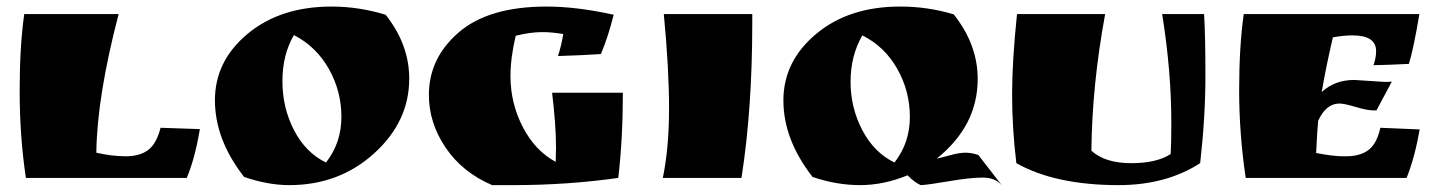

<svg xmlns="http://www.w3.org/2000/svg" viewBox="-20 -543 4409 586"><path d="M470 -153 590 -149Q575 -59 550 0H59Q40 -128 40 -265Q40 -402 54 -500H342Q276 -247 274 -77Q321 -66 364 -66Q407 -66 432.5 -85.5Q458 -105 470 -153Z M725 -3Q636 -117 636 -237Q636 -357 736 -440Q836 -523 992 -523Q1075 -523 1157 -498Q1229 -407 1229 -303Q1229 -172 1122 -75Q1015 22 863 22Q798 22 725 -3ZM877 -436Q842 -376 842 -295Q842 -214 877.5 -145.5Q913 -77 975 -47Q1022 -107 1022 -186Q1022 -265 983.5 -333Q945 -401 877 -436Z M1676 -49 1677 -91Q1677 -162 1665 -260H1881Q1881 -118 1867 0Q1712 22 1546 22H1482Q1391 -17 1340 -92.5Q1289 -168 1289 -253Q1289 -366 1380.5 -444.5Q1472 -523 1648 -523Q1740 -523 1853 -498Q1836 -430 1814 -378Q1753 -374 1683 -372Q1694 -406 1699 -439Q1667 -445 1633.5 -445Q1600 -445 1554 -434Q1538 -366 1538 -311Q1538 -228 1575.5 -155.5Q1613 -83 1676 -49Z M2276 -500V-473Q2276 -209 2243 0H2003Q2022 -92 2022 -212.5Q2022 -333 2006 -500Z M2460 -3Q2371 -117 2371 -236.5Q2371 -356 2471 -439.5Q2571 -523 2727 -523Q2813 -523 2891 -499Q2964 -407 2964 -302Q2964 -159 2839 -59Q2850 -61 2879 -69Q2908 -77 2926.5 -77Q2945 -77 2966 -70L3038 23Q3018 -1 2979.5 -1Q2941 -1 2877 10Q2813 21 2790 22Q2770 13 2750 -8Q2677 22 2605 22Q2533 22 2460 -3ZM2612 -435Q2576 -373 2576 -293.5Q2576 -214 2612 -145.5Q2648 -77 2710 -47Q2757 -107 2757 -186Q2757 -265 2718.5 -333Q2680 -401 2612 -435Z M3655 -500Q3659 -435 3659 -310.5Q3659 -186 3643 -45Q3539 22 3394 22Q3201 22 3082 -45Q3069 -153 3069 -254.5Q3069 -356 3084 -500H3353Q3313 -283 3311 -83Q3353 -45 3432 -45Q3511 -45 3553 -73Q3555 -106 3555 -168Q3555 -326 3527 -500Z M4113 -299 4207 -293Q4221 -293 4228 -294L4181 -206H4172Q4153 -206 4118 -216.5Q4083 -227 4068 -227Q4027 -227 4003 -174Q3999 -125 3997 -76Q4049 -66 4079 -66H4088Q4131 -66 4156.5 -85Q4182 -104 4193 -153L4313 -148Q4298 -62 4273 0H3782Q3762 -135 3762 -268Q3762 -401 3776 -500H4312Q4294 -392 4280 -348Q4221 -345 4172 -344Q4180 -367 4180 -387Q4180 -435 4108 -435Q4081 -435 4048 -429Q4026 -334 4014 -262Q4054 -299 4113 -299Z"/></svg>

Font: Ruslan Display
Style: Regular
Weight: 400
Version: Version 1.001